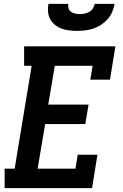

<svg xmlns="http://www.w3.org/2000/svg" viewBox="-20 -975 640 995"><path d="M4 0V-101H56L144 -634H105V-735H578L550 -562H448L460 -634H264L230 -433H439L422 -332H214L175 -101H371L383 -173H485L457 0ZM379 -815Q358 -815 337.5 -817.5Q317 -820 298.5 -827Q280 -834 264.5 -846.5Q249 -859 240 -876Q231 -893 229 -913.5Q227 -934 231 -955H334Q332 -943 335.5 -931.5Q339 -920 348.5 -913.5Q358 -907 369.5 -904.5Q381 -902 393 -902Q406 -902 418.5 -904.5Q431 -907 442.5 -913.5Q454 -920 461.5 -931.5Q469 -943 471 -955H574Q570 -934 561.5 -913.5Q553 -893 538 -876Q523 -859 504 -846.5Q485 -834 464 -827Q443 -820 421.5 -817.5Q400 -815 379 -815Z"/></svg>

Font: Iosevka Etoile Oblique
Style: Bold
Weight: 700
Italic angle: -9°
Designer: Belleve Invis
Foundry: Belleve Invis
Version: Version 15.5.2; ttfautohint (v1.8.4)